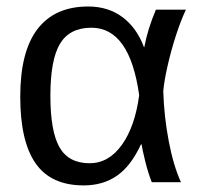

<svg xmlns="http://www.w3.org/2000/svg" viewBox="-20 -558 618 588"><path d="M411.6 -115.7Q380.9 -49.3 338.1 -19.8Q295.4 9.8 236.3 9.8Q136.2 9.8 89.1 -57.6Q42 -125 42 -261.7Q42 -400.4 95 -469.2Q147.9 -538.1 250 -538.1Q311.5 -538.1 355.2 -505.4Q398.9 -472.7 420.9 -413.6H421.9Q432.6 -470.2 457.5 -528.3H549.3Q533.2 -494.1 518.3 -447.8Q503.4 -401.4 493.2 -356.2Q482.9 -311 480 -278.8Q482.4 -200.7 496.8 -125.5Q511.2 -50.3 534.2 0H444.8Q433.1 -29.8 424.6 -64.7Q416 -99.6 413.6 -115.7ZM134.3 -264.6Q134.3 -156.2 162.1 -107.2Q189.9 -58.1 254.4 -58.1Q313 -58.1 353.3 -114.5Q393.6 -170.9 406.2 -266.6Q377.4 -473.1 259.8 -473.1Q193.4 -473.1 163.8 -424.1Q134.3 -375 134.3 -264.6Z"/></svg>

Font: Arimo
Style: Regular
Weight: 400
Designer: Steve Matteson
Foundry: Monotype Imaging Inc.
Version: Version 1.33